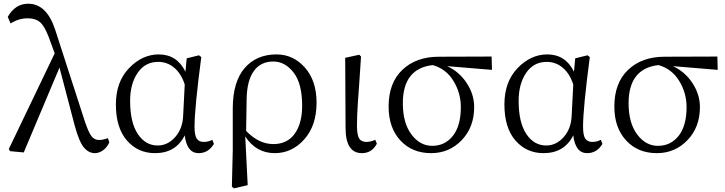

<svg xmlns="http://www.w3.org/2000/svg" viewBox="-20 -827 3981 1054"><path d="M572.3 -68.4 580.1 -45.9Q568.4 -18.6 546.4 -2.4Q524.4 13.7 501 13.7Q466.8 13.7 440.4 -17.6Q414.1 -48.8 389.6 -139.6L306.6 -456.1L110.4 9.8L35.2 2.9L28.3 -8.8L280.3 -534.2L246.1 -627Q223.6 -685.5 198.7 -706.1Q173.8 -726.6 131.8 -726.6Q83 -726.6 38.1 -698.2L22.5 -734.4Q63.5 -806.6 134.8 -806.6Q235.4 -806.6 282.2 -666L445.3 -162.1Q465.8 -100.6 481.9 -79.6Q498 -58.6 523.4 -58.6Q545.9 -58.6 572.3 -68.4Z M985.4 -191.4 994.1 -363.3Q974.6 -422.9 936.5 -455.1Q898.4 -487.3 848.6 -487.3Q776.4 -487.3 735.4 -426.8Q694.3 -366.2 694.3 -273.4Q694.3 -155.3 736.3 -91.8Q778.3 -28.3 845.7 -28.3Q900.4 -28.3 941.4 -74.2Q982.4 -120.1 985.4 -191.4ZM1145.5 -59.6 1154.3 -37.1Q1124 13.7 1070.3 13.7Q1005.9 13.7 994.1 -84Q945.3 13.7 831.1 13.7Q737.3 13.7 676.8 -55.7Q616.2 -125 616.2 -253.9Q616.2 -377.9 688.5 -453.1Q760.7 -528.3 851.6 -528.3Q951.2 -528.3 998 -433.6L1004.9 -506.8L1072.3 -523.4L1085 -513.7Q1047.9 -232.4 1047.9 -131.8Q1047.9 -84 1060.1 -65.9Q1072.3 -47.9 1098.6 -47.9Q1124 -47.9 1145.5 -59.6Z M1334 -286.1 1331.1 -108.4Q1400.4 -36.1 1480.5 -36.1Q1557.6 -36.1 1598.1 -93.3Q1638.7 -150.4 1638.7 -246.1Q1638.7 -368.2 1591.8 -428.7Q1544.9 -489.3 1480.5 -489.3Q1410.2 -489.3 1373 -436.5Q1335.9 -383.8 1334 -286.1ZM1257.8 -3.9V-235.4Q1258.8 -378.9 1323.2 -453.6Q1387.7 -528.3 1498 -528.3Q1589.8 -528.3 1653.8 -456.1Q1717.8 -383.8 1717.8 -263.7Q1717.8 -137.7 1650.4 -62Q1583 13.7 1488.3 13.7Q1385.7 13.7 1326.2 -78.1L1339.8 189.5L1264.6 207L1252.9 198.2Z M1966.8 13.7Q1877 13.7 1877 -125L1875 -509.8L1952.1 -526.4L1961.9 -516.6Q1958 -452.1 1952.6 -376.5Q1947.3 -300.8 1944.8 -267.1Q1942.4 -233.4 1940.9 -197.3Q1939.5 -161.1 1939.5 -132.8Q1940.4 -83 1952.6 -65.4Q1964.8 -47.9 1991.2 -47.9Q2014.6 -47.9 2040 -59.6L2048.8 -38.1Q2021.5 13.7 1966.8 13.7Z M2352.5 -26.4Q2422.9 -26.4 2466.3 -81.5Q2509.8 -136.7 2509.8 -239.3Q2509.8 -316.4 2469.2 -382.8Q2428.7 -449.2 2355.5 -469.7Q2191.4 -451.2 2191.4 -259.8Q2191.4 -152.3 2238.3 -89.4Q2285.2 -26.4 2352.5 -26.4ZM2680.7 -443.4 2434.6 -463.9Q2501 -433.6 2542 -371.1Q2583 -308.6 2583 -239.3Q2583 -128.9 2514.6 -57.6Q2446.3 13.7 2346.7 13.7Q2242.2 13.7 2177.7 -56.2Q2113.3 -126 2113.3 -242.2Q2113.3 -372.1 2189 -443.8Q2264.6 -515.6 2388.7 -515.6L2678.7 -516.6Z M3118.2 -191.4 3127 -363.3Q3107.4 -422.9 3069.3 -455.1Q3031.2 -487.3 2981.4 -487.3Q2909.2 -487.3 2868.2 -426.8Q2827.1 -366.2 2827.1 -273.4Q2827.1 -155.3 2869.1 -91.8Q2911.1 -28.3 2978.5 -28.3Q3033.2 -28.3 3074.2 -74.2Q3115.2 -120.1 3118.2 -191.4ZM3278.3 -59.6 3287.1 -37.1Q3256.8 13.7 3203.1 13.7Q3138.7 13.7 3127 -84Q3078.1 13.7 2963.9 13.7Q2870.1 13.7 2809.6 -55.7Q2749 -125 2749 -253.9Q2749 -377.9 2821.3 -453.1Q2893.6 -528.3 2984.4 -528.3Q3084 -528.3 3130.9 -433.6L3137.7 -506.8L3205.1 -523.4L3217.8 -513.7Q3180.7 -232.4 3180.7 -131.8Q3180.7 -84 3192.9 -65.9Q3205.1 -47.9 3231.4 -47.9Q3256.8 -47.9 3278.3 -59.6Z M3591.8 -26.4Q3662.1 -26.4 3705.6 -81.5Q3749 -136.7 3749 -239.3Q3749 -316.4 3708.5 -382.8Q3668 -449.2 3594.7 -469.7Q3430.7 -451.2 3430.7 -259.8Q3430.7 -152.3 3477.5 -89.4Q3524.4 -26.4 3591.8 -26.4ZM3919.9 -443.4 3673.8 -463.9Q3740.2 -433.6 3781.2 -371.1Q3822.3 -308.6 3822.3 -239.3Q3822.3 -128.9 3753.9 -57.6Q3685.5 13.7 3585.9 13.7Q3481.4 13.7 3417 -56.2Q3352.5 -126 3352.5 -242.2Q3352.5 -372.1 3428.2 -443.8Q3503.9 -515.6 3627.9 -515.6L3918 -516.6Z"/></svg>

Font: Bpmf Zihi Serif Regular
Style: Regular
Weight: 400
Foundry: But Ko
Version: Version 1.320